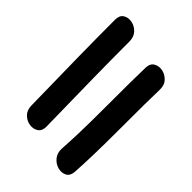

<svg xmlns="http://www.w3.org/2000/svg" viewBox="-43 -625 750 750"><g transform="rotate(-45 332.0 -249.5)"><path d="M524 -91Q551 -90 566.5 -104.5Q582 -119 586 -138.5Q590 -158 581 -174Q572 -190 549 -191Q496 -193 317 -193Q176 -193 92 -199Q67 -200 50.5 -186Q34 -172 29 -152.5Q24 -133 32 -117Q40 -101 63 -99Q151 -93 295 -93Q473 -93 524 -91ZM110 -302Q405 -308 575 -308Q601 -308 616.5 -323Q632 -338 635.5 -358Q639 -378 629.5 -393Q620 -408 596 -408Q424 -408 129 -402Q103 -402 88 -387Q73 -372 70 -352Q67 -332 77 -317Q87 -302 110 -302Z"/></g></svg>

Font: Balsamiq Sans
Style: Italic
Weight: 400
Italic angle: -12°
Designer: Michael Angeles
Foundry: Balsamiq SRL
Version: Version 1.020; ttfautohint (v1.8.4.7-5d5b);gftools[0.9.26]